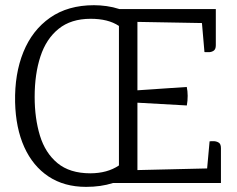

<svg xmlns="http://www.w3.org/2000/svg" viewBox="-20 -714 925 749"><path d="M841.9 0H420.4Q373.8 15 315.9 15Q230.7 15 169.5 -25.4Q108.4 -65.9 74.8 -140Q41.3 -214.2 38.9 -315.3Q36.6 -425.8 71.2 -511Q105.8 -596.3 175.4 -645Q245.1 -693.7 346.6 -693.7Q370.3 -693.7 395.7 -690.2Q421.1 -686.7 445.7 -678.7H821.9V-537.2Q821.9 -521.5 813 -515.8Q804.1 -510.2 793.4 -510.5Q782.6 -510.8 777.6 -510.8L767.8 -624.1L516.1 -628.6V-361.7L708.5 -374.8Q712 -359.5 712.1 -340.2Q712.2 -320.9 708.8 -302.6L516.1 -313.4V-50.5L788 -56.9L797.6 -162.5Q802.6 -163.5 813.4 -163.3Q824.1 -163.1 833 -157.8Q841.9 -152.6 841.9 -136.1ZM115.2 -335.9Q115.2 -252.7 135.8 -184.9Q156.5 -117.2 204.2 -77.7Q252 -38.1 332.1 -37.9Q398.9 -38.1 444 -68.6V-612.8Q422.5 -627.1 395 -633.9Q367.6 -640.7 333.7 -640.7Q257 -640.7 208.6 -601.5Q160.1 -562.3 137.7 -493.7Q115.2 -425.1 115.2 -335.9Z"/></svg>

Font: Karma Variable Light
Style: Regular
Weight: 300
Designer: Joana Correia
Foundry: Indian Type Foundry
Version: Version 3.000